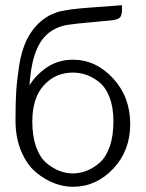

<svg xmlns="http://www.w3.org/2000/svg" viewBox="-20 -715 565 743"><path d="M40 -249Q40 -314 42.5 -356.9Q44.9 -399.9 54 -460.4Q63 -521 85.9 -565.4Q108.9 -609.9 145 -638.2Q154.8 -645 162.8 -650.4Q170.9 -655.8 182.4 -660.4Q193.8 -665 201.9 -668Q210 -670.9 226.6 -673.8Q243.2 -676.8 254.2 -678.5Q265.1 -680.2 290.5 -682.6Q315.9 -685.1 333 -686Q350.1 -687 387.5 -689.9Q424.8 -692.9 452.1 -694.8V-676.8Q452.1 -657.7 445.1 -648.4Q438 -639.2 411.1 -636.2Q381.3 -633.3 341.1 -629.6Q300.8 -626 282 -624Q263.2 -622.1 243.7 -619.1Q224.1 -616.2 212.9 -611.8Q162.1 -593.8 135.5 -549.8Q108.9 -505.9 99.1 -434.1Q95.2 -403.3 94.2 -384.8Q118.2 -424.8 161.6 -454.3Q205.1 -483.9 262.2 -483.9Q351.1 -483.9 417.5 -411.9Q483.9 -339.8 483.9 -234.9Q483.9 -131.8 418 -62Q352.1 7.8 262.2 7.8Q227.1 7.8 190.9 -5.6Q154.8 -19 119.9 -47.6Q85 -76.2 62.5 -128.7Q40 -181.2 40 -249ZM105 -245.1Q105 -188 119.9 -146.5Q134.8 -105 159.9 -84Q185.1 -63 210.4 -53.5Q235.8 -43.9 262 -43.9Q288.1 -43.9 313.5 -53.5Q338.9 -63 364 -84Q389.2 -105 404.1 -146.5Q418.9 -188 418.9 -245.1Q418.9 -299.3 404.1 -338.1Q389.2 -377 364 -397Q338.9 -417 313.5 -425.5Q288.1 -434.1 262.2 -434.1Q194.3 -434.1 149.7 -385Q105 -335.9 105 -245.1Z"/></svg>

Font: CMU Bright
Style: Roman
Weight: 500
Version: Version 0.7.0